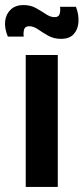

<svg xmlns="http://www.w3.org/2000/svg" viewBox="-34 -741 331 761"><path d="M68 0V-523H195V0ZM208 -587Q179 -587 157 -599.5Q135 -612 117 -624.5Q99 -637 82 -637Q65 -637 61.5 -624Q58 -611 60 -596H-3Q-17 -630 -13.5 -658Q-10 -686 9 -703.5Q28 -721 59 -721Q87 -721 108.5 -709Q130 -697 148 -685Q166 -673 182 -673Q199 -673 202.5 -686Q206 -699 204 -714H267Q279 -683 277 -653.5Q275 -624 258 -605.5Q241 -587 208 -587Z"/></svg>

Font: Bricolage Grotesque 20pt SemiBold
Style: Regular
Weight: 600
Version: Version 1.001;gftools[0.9.33.dev8+g029e19f]